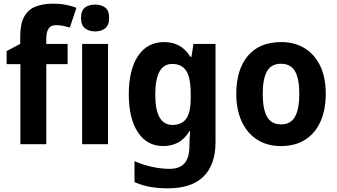

<svg xmlns="http://www.w3.org/2000/svg" viewBox="-20 -785 1834 1045"><path d="M348 -436H232V0H91V-436H16V-507L90 -546V-586Q90 -655 111.5 -694Q133 -733 173 -749Q213 -765 268 -765Q308 -765 340.5 -758.5Q373 -752 396 -742L360 -635Q343 -640 325 -644Q307 -648 285 -648Q257 -648 245 -630Q233 -612 232 -582V-546H348Z M498 -760Q532 -760 553 -743.5Q574 -727 574 -687Q574 -648 552.5 -631Q531 -614 498 -614Q464 -614 442.5 -631Q421 -648 421 -687Q421 -727 442 -743.5Q463 -760 498 -760ZM568 -546V0H427V-546Z M874 -556Q918 -556 953.5 -537.5Q989 -519 1016 -476H1022L1033 -546H1153V-11Q1153 111 1088 175.5Q1023 240 894 240Q844 240 799.5 232.5Q755 225 712 206V92Q760 113 809 123.5Q858 134 904 134Q957 134 984 104Q1011 74 1011 9V-1Q1011 -19 1012.5 -38Q1014 -57 1015 -72H1012Q984 -27 948 -8.5Q912 10 869 10Q780 10 730.5 -65Q681 -140 681 -271Q681 -406 731.5 -481Q782 -556 874 -556ZM917 -437Q825 -437 825 -269Q825 -105 919 -105Q968 -105 993 -138Q1018 -171 1018 -253V-273Q1018 -362 993.5 -399.5Q969 -437 917 -437Z M1753 -274Q1753 -189 1725 -125Q1697 -61 1642.5 -25.5Q1588 10 1508 10Q1434 10 1379.5 -25Q1325 -60 1295.5 -124Q1266 -188 1266 -274Q1266 -406 1329 -481Q1392 -556 1511 -556Q1582 -556 1636.5 -523.5Q1691 -491 1722 -428Q1753 -365 1753 -274ZM1410 -274Q1410 -191 1433.5 -149.5Q1457 -108 1510 -108Q1562 -108 1585.5 -149.5Q1609 -191 1609 -274Q1609 -357 1585.5 -397.5Q1562 -438 1509 -438Q1457 -438 1433.5 -397.5Q1410 -357 1410 -274Z"/></svg>

Font: Noto Sans Tamil SemiCondensed
Style: Bold
Weight: 700
Width: 4
Designer: Jelle Bosma - Monotype Design Team
Foundry: Monotype Imaging Inc.
Version: Version 2.004; ttfautohint (v1.8.4.7-5d5b)